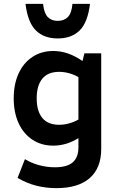

<svg xmlns="http://www.w3.org/2000/svg" viewBox="-20 -752 620 994"><path d="M272 222Q218 222 168.5 209.5Q119 197 71 169L109 72Q144 93 184 103.5Q224 114 264 114Q327 114 356.5 88.5Q386 63 386 11V-37Q354 -17 321.5 -7.5Q289 2 256 2Q194 2 147.5 -29Q101 -60 76 -115Q51 -170 51 -243Q51 -316 76 -371Q101 -426 147.5 -457Q194 -488 256 -488Q333 -488 407 -436L417 -476H504V19Q504 118 444.5 170Q385 222 272 222ZM286 -106Q337 -106 386 -133V-353Q337 -380 286 -380Q228 -380 199 -344.5Q170 -309 170 -243Q170 -177 199 -141.5Q228 -106 286 -106ZM279 -553Q208 -553 166 -594Q124 -635 112 -732H203Q208 -684 227 -664Q246 -644 279 -644Q312 -644 331.5 -664Q351 -684 355 -732H446Q434 -635 392 -594Q350 -553 279 -553Z"/></svg>

Font: Sometype Mono
Style: Bold
Weight: 700
Monospace: yes
Designer: Ryoichi Tsunekawa
Foundry: Dharma Type
Version: Version 1.000; ttfautohint (v1.8.3)